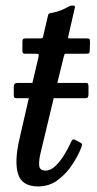

<svg xmlns="http://www.w3.org/2000/svg" viewBox="-20 -658 348 690"><path d="M43 -360H96.5L118.5 -453.5Q120 -461 118.2 -463Q116.5 -465 107.5 -465H70Q63 -465 61.8 -468.5Q60.5 -472 60.5 -479V-505Q60.5 -513.5 62.2 -516.8Q64 -520 72 -520H124Q132.5 -520 133.5 -522.5Q134.5 -525 136 -531.5L151.5 -598Q153.5 -608 156.2 -609.2Q159 -610.5 169.5 -612.5Q184.5 -615 198.5 -620.8Q212.5 -626.5 221.5 -631.5Q228.5 -635.5 231.8 -636.8Q235 -638 241.5 -638Q247.5 -638 248.8 -636.2Q250 -634.5 248.5 -628.5L226 -530Q224.5 -523.5 224.8 -521.8Q225 -520 233 -520H290.5Q300 -520 301.8 -517.5Q303.5 -515 303.5 -503.5L302.5 -479Q302.5 -468.5 300 -466.8Q297.5 -465 288 -465H219.5Q213 -465 212 -463.2Q211 -461.5 209.5 -455.5L186 -360H285.5Q294 -360 296 -357.5Q298 -355 298 -346V-321.5Q298 -312.5 296 -308.8Q294 -305 284.5 -305H173L125.5 -107Q119.5 -82 120.8 -63.5Q122 -45 144 -45Q162.5 -45 180 -62.2Q197.5 -79.5 211.2 -102.2Q225 -125 232.5 -141.5Q235.5 -148.5 239 -154Q242.5 -159.5 250.5 -155L268 -146Q274 -142.5 274.8 -140Q275.5 -137.5 272 -127.5Q261 -99 239.8 -66.5Q218.5 -34 187.8 -11Q157 12 117 12Q58.5 12 44.8 -33.2Q31 -78.5 50.5 -161L83.5 -305H42Q33 -305 31.2 -307.8Q29.5 -310.5 29.5 -320V-346Q29.5 -360 43 -360Z"/></svg>

Font: Besley* Narrow
Style: Italic
Weight: 400
Width: 4
Italic angle: -13°
Designer: Owen Earl
Foundry: indestructible type*
Version: Version 3.000; ttfautohint (v1.8.3)